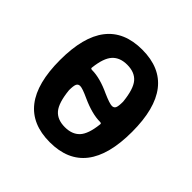

<svg xmlns="http://www.w3.org/2000/svg" viewBox="-146 -656 792 792"><g transform="rotate(45 250.0 -260.0)"><path d="M174.8 -243.2Q163.1 -243.2 158.7 -233.4Q154.3 -223.6 154.3 -198.2Q161.1 -130.9 183.6 -104.5Q206.1 -78.1 250 -78.1Q292 -78.1 314.9 -102.5Q337.9 -127 344.7 -188.5Q346.7 -196.3 336.9 -196.3Q291 -196.3 228.5 -224.6Q188.5 -243.2 174.8 -243.2ZM250 -442.4Q208 -442.4 185.1 -417.5Q162.1 -392.6 155.3 -332Q153.3 -324.2 163.1 -324.2Q209 -324.2 271.5 -294.9Q311.5 -277.3 325.2 -277.3Q336.9 -277.3 341.3 -286.6Q345.7 -295.9 345.7 -322.3Q338.9 -389.6 316.4 -416Q293.9 -442.4 250 -442.4ZM460 -260.3Q460 9.8 250 9.8Q40 9.8 40 -260.3Q40 -530.3 250 -530.3Q460 -530.3 460 -260.3Z"/></g></svg>

Font: Rounded Mgen+ 2m medium
Style: Regular
Weight: 500
Designer: [Source Han Sans]
Ryoko NISHIZUKA  (kana & ideographs); Paul D. Hunt (Latin, Greek & Cyrillic); Wenlong ZHANG  (bopomofo
Version: Version 1.059.20150602